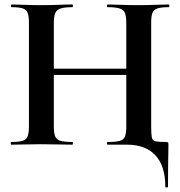

<svg xmlns="http://www.w3.org/2000/svg" viewBox="-20 -645 803 856"><path d="M161 -311V-339H594V-311ZM109 -81V-544Q109 -573 103.4 -587.5Q97.8 -602 81.3 -607.5Q64.9 -613 32 -613Q29 -613 29 -619Q29 -625 32 -625Q58 -625 91.1 -623.5Q124.1 -622 160 -622Q206 -622 240.7 -623.5Q275.5 -625 303 -625Q305 -625 305 -619Q305 -613 303 -613Q267.6 -613 249.8 -607Q232.1 -601 226.1 -586Q220 -571 220 -542V-81Q220 -52 226 -37Q232 -22 250 -17Q268 -12 303 -12Q305 -12 305 -6Q305 0 303 0Q274.3 0 240.1 -1Q206 -2 160 -2Q123.8 -2 89.9 -1Q56 0 30 0Q28 0 28 -6Q28 -12 30 -12Q64 -12 80.5 -17Q97 -22 103 -37Q109 -52 109 -81ZM546 0H460Q457 0 457 -6Q457 -12 460 -12Q496.4 -12 514.1 -17Q531.8 -22 537.4 -37Q543 -52 543 -81V-542Q543 -571 537.4 -586Q531.8 -601 514.1 -607Q496.4 -613 460 -613Q457 -613 457 -619Q457 -625 460 -625Q486.1 -625 519.5 -623.5Q553 -622 599 -622Q635 -622 670.5 -623.5Q706 -625 732 -625Q735 -625 735 -619Q735 -613 732 -613Q699.1 -613 682.2 -607.5Q665.3 -602 659.6 -587.5Q654 -573 654 -544V-81Q654 -47 656.8 -32.5Q659.7 -18 673.4 -15Q687.2 -12 718 -12Q727 -12 729 -10Q731 -8 731 0Q731 17 730.5 37Q730 57 729.5 91.5Q729 126 729 187Q729 191 723 191Q717 191 717 187Q717 95 673 47.5Q629 0 546 0Z"/></svg>

Font: Cormorant Light
Style: Regular
Weight: 300
Designer: Christian Thalmann (Catharsis Fonts)
Foundry: Catharsis Fonts
Version: Version 4.000